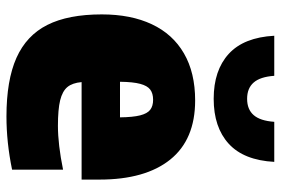

<svg xmlns="http://www.w3.org/2000/svg" viewBox="-154 -684 849 580"><g transform="rotate(90 270.0 -393.5)"><path d="M522 -216H227.5Q230 -188 242.5 -173Q255 -158 282.5 -151.2Q310 -144.5 359.5 -144.5Q416 -144.5 492 -160V-6Q410 11 331.5 11Q222 11 154.2 -19.2Q86.5 -49.5 54.8 -112.5Q23 -175.5 23 -277Q23 -365 52.8 -428.2Q82.5 -491.5 140.8 -525.2Q199 -559 283 -559Q401 -559 461.5 -483.8Q522 -408.5 522 -270ZM226.5 -332H334Q333.5 -371 328 -392.8Q322.5 -414.5 311.2 -423.2Q300 -432 281 -432Q261.5 -432 250 -423.2Q238.5 -414.5 232.8 -393Q227 -371.5 226.5 -332ZM87.5 -798H208.5Q211.5 -755.5 228.8 -735.8Q246 -716 278 -716Q310 -716 327.2 -735.8Q344.5 -755.5 347.5 -798H468.5Q463.5 -706 413.8 -660.5Q364 -615 278 -615Q192 -615 142.2 -660.5Q92.5 -706 87.5 -798Z"/></g></svg>

Font: Encode Sans Semi Condensed Black
Style: Regular
Weight: 900
Width: 4
Designer: Multiple Designers
Foundry: Impallari Type
Version: Version 2.000